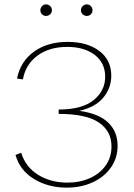

<svg xmlns="http://www.w3.org/2000/svg" viewBox="-20 -855 614 880"><path d="M165 -808Q165 -819 172.5 -827Q180 -835 191 -835Q202 -835 210 -827Q218 -819 218 -808Q218 -797 210 -789.5Q202 -782 191 -782Q180 -782 172.5 -789.5Q165 -797 165 -808ZM351 -808Q351 -819 359 -827Q367 -835 378 -835Q389 -835 396.5 -827Q404 -819 404 -808Q404 -797 396.5 -789.5Q389 -782 378 -782Q367 -782 359 -789.5Q351 -797 351 -808ZM519 -187Q519 -131 488.5 -87.5Q458 -44 405 -19.5Q352 5 286 5Q201 5 136 -34.5Q71 -74 51 -145L77 -155Q98 -88 156 -53Q214 -18 289 -18Q347 -18 393 -39Q439 -60 465 -97.5Q491 -135 491 -184Q491 -254 433 -293.5Q375 -333 249 -333V-353Q356 -353 409 -396Q462 -439 462 -503Q462 -567 414 -603.5Q366 -640 288 -640Q205 -640 151 -599.5Q97 -559 85 -491L58 -495Q74 -574 136 -618.5Q198 -663 290 -663Q380 -663 435 -621.5Q490 -580 490 -508Q490 -451 453 -407Q416 -363 343 -347Q432 -335 475.5 -293.5Q519 -252 519 -187Z"/></svg>

Font: Ysabeau Infant Extralight
Style: Regular
Weight: 200
Designer: Christian Thalmann (Catharsis Fonts)
Version: Version 0.003